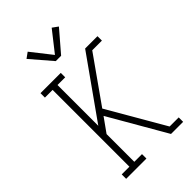

<svg xmlns="http://www.w3.org/2000/svg" viewBox="-283 -1067 1165 1165"><g transform="rotate(-45 300.0 -484.0)"><path d="M74 0V-38H140V-697H74V-735H248V-697H182V-347L457 -735H563V-697H480L273 -404L485 -38H563V0H459L306 -265L247 -367L182 -276V-38H248V0ZM277 -807 161 -942 197 -968 300 -837 403 -968 439 -942 323 -807Z"/></g></svg>

Font: Iosevka Slab XLtEx
Style: Regular
Weight: 200
Width: 7
Monospace: yes
Designer: Belleve Invis
Foundry: Belleve Invis
Version: Version 11.1.0; ttfautohint (v1.8.3)